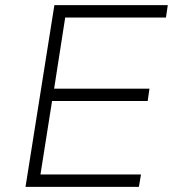

<svg xmlns="http://www.w3.org/2000/svg" viewBox="-20 -725 682 745"><path d="M79 0 191 -705H631L624 -657H233L190 -381H560L553 -333H182L137 -48H527L519 0Z"/></svg>

Font: Nunito Sans 7pt ExtraLight
Style: Italic
Weight: 250
Italic angle: -9°
Designer: Vernon Adams
Foundry: Vernon Adams
Version: Version 3.101;gftools[0.9.27]